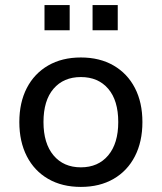

<svg xmlns="http://www.w3.org/2000/svg" viewBox="-20 -726 637 755"><path d="M298 9Q224 9 169.5 -22.5Q115 -54 85.5 -111.5Q56 -169 56 -246Q56 -323 85.5 -380Q115 -437 169.5 -468.5Q224 -500 298 -500Q372 -500 426.5 -468.5Q481 -437 510.5 -380Q540 -323 540 -246Q540 -169 510.5 -111.5Q481 -54 426.5 -22.5Q372 9 298 9ZM298 -68Q366 -68 405.5 -115Q445 -162 445 -246Q445 -331 405.5 -377Q366 -423 298 -423Q230 -423 190.5 -377Q151 -331 151 -246Q151 -162 190.5 -115Q230 -68 298 -68ZM344 -607V-706H443V-607ZM155 -607V-706H254V-607Z"/></svg>

Font: Nunito Sans 10pt Medium
Style: Regular
Weight: 500
Designer: Vernon Adams
Foundry: Vernon Adams
Version: Version 3.101;gftools[0.9.27]